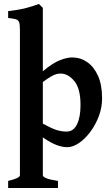

<svg xmlns="http://www.w3.org/2000/svg" viewBox="-20 -736 569 978"><path d="M500 -235.4Q500 -188.5 483.4 -144.3Q466.8 -100.1 439.9 -64.2Q413.1 -28.3 382.1 -7.3Q351.1 13.7 322.8 13.7Q297.4 13.7 268.6 2.9Q239.7 -7.8 198.2 -36.1V156.7Q198.2 164.1 215.3 171.6Q232.4 179.2 275.4 185.5V221.7H21.5V185.5Q81.5 171.4 81.5 156.7V-584.5Q81.5 -611.3 77.4 -622.8Q73.2 -634.3 60.3 -637.9Q47.4 -641.6 21.5 -644.5V-679.2Q77.1 -686 109.9 -694.3Q142.6 -702.6 178.2 -715.8L198.2 -695.8V-373Q250 -416 285.9 -429.7Q321.8 -443.4 347.7 -443.4Q389.6 -443.4 424.1 -419.7Q458.5 -396 479.2 -349.9Q500 -303.7 500 -235.4ZM390.1 -199.7Q390.6 -283.7 358.9 -322.5Q327.1 -361.3 289.1 -361.3Q278.3 -361.3 267.6 -358.6Q256.8 -356 241 -346.9Q225.1 -337.9 198.2 -318.4V-106.4Q247.6 -79.1 272.9 -72.3Q298.3 -65.4 320.8 -65.9Q354.5 -66.4 372.3 -102.8Q390.1 -139.2 390.1 -199.7Z"/></svg>

Font: Namdhinggo
Style: Bold
Weight: 700
Designer: Victor Gaultney
Foundry: SIL International
Version: Version 3.001